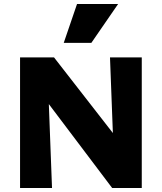

<svg xmlns="http://www.w3.org/2000/svg" viewBox="-20 -947 815 967"><path d="M81 0V-658H217L242 0ZM622 0H545L142 -534L145 -658H252L624 -180ZM694 -658V0H559L534 -658ZM301 -731 368 -927H575L440 -731Z"/></svg>

Font: Ysabeau Office Black
Style: Regular
Weight: 900
Designer: Christian Thalmann (Catharsis Fonts)
Version: Version 2.001;gftools[0.9.30]; featfreeze: tnum,lnum,ss02